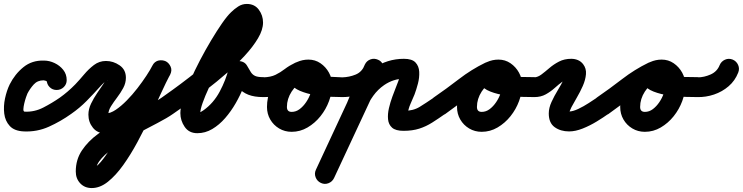

<svg xmlns="http://www.w3.org/2000/svg" viewBox="-54 -613 3765 973"><path d="M233 -157Q212 -157 197.5 -171.5Q183 -186 183 -207Q183 -208 183.5 -203.5Q184 -199 183 -200Q181 -203 176 -204Q171 -205 167 -206Q136 -206 117 -185Q98 -164 85 -139Q83 -135 78 -120.5Q73 -106 69 -89Q65 -72 64.5 -60Q64 -48 71 -47Q121 -45 165.5 -68Q210 -91 249 -118Q249 -118 249 -118Q249 -118 249 -118Q266 -130 286.5 -126.5Q307 -123 319 -106Q331 -89 327.5 -68.5Q324 -48 307 -36Q254 2 194 29Q134 56 67 53Q19 51 -4.5 25.5Q-28 0 -32.5 -37.5Q-37 -75 -28.5 -114.5Q-20 -154 -5 -185Q21 -237 64.5 -272.5Q108 -308 169 -306Q196 -306 222.5 -293.5Q249 -281 266.5 -259Q284 -237 284 -207Q284 -186 269 -171.5Q254 -157 233 -157Z M307 -36Q290 -24 269.5 -27.5Q249 -31 237 -48Q225 -65 228.5 -85.5Q232 -106 249 -118Q290 -147 328 -186Q349 -208 372 -235.5Q395 -263 422 -283.5Q449 -304 483 -304Q520 -304 552 -282Q584 -260 584 -219Q584 -192 570.5 -167Q557 -142 539.5 -119Q522 -96 508.5 -74.5Q495 -53 495 -32Q495 -26 492 -31.5Q489 -37 482 -38Q481 -38 481 -38Q505 -38 532.5 -56.5Q560 -75 588.5 -104Q617 -133 642.5 -166Q668 -199 688 -229.5Q708 -260 718 -280Q729 -302 749 -305.5Q769 -309 786 -300Q803 -291 811 -272.5Q819 -254 807 -233Q788 -197 762.5 -141.5Q737 -86 707 -21.5Q677 43 642.5 107Q608 171 570.5 223.5Q533 276 493 308Q453 340 411 340Q375 340 352.5 316Q330 292 330 256Q330 196 361 149.5Q392 103 442.5 66Q493 29 551.5 -1.5Q610 -32 666.5 -60.5Q723 -89 765 -118Q782 -130 802.5 -126.5Q823 -123 835 -106Q847 -89 843.5 -68.5Q840 -48 823 -36Q793 -15 745 10Q697 35 643 63.5Q589 92 540.5 123.5Q492 155 461.5 188.5Q431 222 431 256Q431 255 429 251Q425 244 417 241Q415 240 413 239Q412 239 411 239Q430 239 456.5 208Q483 177 512.5 127Q542 77 572.5 17Q603 -43 631 -102Q659 -161 682 -208.5Q705 -256 719 -281Q731 -303 750.5 -306.5Q770 -310 787 -302Q803 -293 811 -274.5Q819 -256 808 -234Q791 -201 765.5 -161.5Q740 -122 707.5 -82.5Q675 -43 638 -10Q601 23 561 43Q521 63 481 63Q440 63 417 34.5Q394 6 394 -32Q394 -60 407.5 -88Q421 -116 438.5 -141.5Q456 -167 469.5 -187Q483 -207 483 -219Q483 -221 483 -216.5Q483 -212 484 -210Q488 -202 490.5 -203Q493 -204 483 -204Q482 -204 470.5 -192Q459 -180 455 -176Q420 -137 385 -101.5Q350 -66 307 -36Q307 -36 307 -36Q307 -36 307 -36Z M753 -48Q741 -65 744.5 -85.5Q748 -106 765 -118Q785 -132 822.5 -159Q860 -186 906.5 -222Q953 -258 1000.5 -297Q1048 -336 1088 -374.5Q1128 -413 1153 -445Q1178 -477 1178 -499Q1178 -506 1179.5 -501Q1181 -496 1188 -494Q1190 -493 1194.5 -492.5Q1199 -492 1197 -492Q1201 -492 1204 -493Q1201 -491 1199 -490Q1192 -484 1186.5 -478Q1181 -472 1174 -464Q1161 -449 1140.5 -417Q1120 -385 1096 -343.5Q1072 -302 1048.5 -257Q1025 -212 1005 -169Q985 -126 973 -92Q961 -58 961 -40Q961 -29 962.5 -30.5Q964 -32 956 -37Q954 -38 949 -38.5Q944 -39 946 -39Q953 -39 962.5 -45Q972 -51 977 -54Q1028 -90 1059.5 -149Q1091 -208 1105 -266Q1108 -282 1120 -291.5Q1132 -301 1147 -303Q1162 -305 1176 -299.5Q1190 -294 1198 -280Q1209 -260 1217.5 -247Q1226 -234 1239.5 -228Q1253 -222 1280 -222Q1301 -222 1316 -207Q1331 -192 1331 -171Q1331 -150 1316 -135.5Q1301 -121 1280 -121Q1235 -121 1204.5 -133Q1174 -145 1152.5 -169.5Q1131 -194 1110 -230Q1102 -244 1117 -253.5Q1132 -263 1152 -266Q1173 -269 1190 -264Q1207 -259 1203 -244Q1196 -212 1180 -171.5Q1164 -131 1140.5 -90Q1117 -49 1087 -14.5Q1057 20 1021.5 41Q986 62 946 62Q904 62 882 30Q860 -2 860 -40Q860 -67 873.5 -109.5Q887 -152 909.5 -203.5Q932 -255 959.5 -307.5Q987 -360 1016 -408.5Q1045 -457 1071 -494.5Q1097 -532 1117 -551Q1133 -567 1153 -580Q1173 -593 1197 -593Q1236 -593 1257.5 -564Q1279 -535 1279 -499Q1279 -462 1253.5 -419Q1228 -376 1186.5 -331Q1145 -286 1094.5 -242Q1044 -198 992.5 -158.5Q941 -119 896.5 -87.5Q852 -56 823 -36Q806 -24 785.5 -27.5Q765 -31 753 -48Z M1280 -121Q1259 -120 1244.5 -135Q1230 -150 1230 -171Q1229 -192 1244 -206.5Q1259 -221 1280 -221Q1318 -222 1342.5 -234Q1367 -246 1389 -263Q1411 -280 1442 -295Q1465 -306 1483 -297Q1501 -288 1509 -271Q1517 -254 1512.5 -234Q1508 -214 1486 -204Q1448 -186 1424 -149Q1400 -112 1400 -71Q1400 -46 1424 -46Q1446 -46 1464.5 -60Q1483 -74 1497.5 -95.5Q1512 -117 1520 -140.5Q1528 -164 1528 -183Q1528 -189 1523 -199Q1518 -209 1509 -209Q1501 -209 1498.5 -207.5Q1496 -206 1502 -212Q1504 -214 1506.5 -219Q1509 -224 1508 -221Q1508 -221 1508 -221Q1508 -221 1508 -221Q1505 -213 1508 -219.5Q1511 -226 1508 -238Q1506 -242 1505 -243Q1504 -244 1502 -248Q1502 -247 1506 -245Q1512 -242 1520 -240Q1529 -237 1537.5 -235Q1546 -233 1555 -232Q1586 -226 1618 -224Q1650 -222 1681 -221Q1681 -221 1681 -221Q1681 -221 1681 -221Q1702 -221 1717 -206.5Q1732 -192 1731 -171Q1731 -150 1716.5 -135Q1702 -120 1681 -121Q1659 -121 1621.5 -122.5Q1584 -124 1542.5 -131Q1501 -138 1466.5 -152.5Q1432 -167 1415.5 -192Q1399 -217 1412 -255Q1412 -255 1412 -255Q1412 -255 1412 -255Q1423 -286 1451 -298.5Q1479 -311 1509 -311Q1543 -311 1570 -292.5Q1597 -274 1613 -245Q1629 -216 1629 -183Q1629 -143 1613.5 -101Q1598 -59 1570 -24Q1542 11 1504.5 33Q1467 55 1424 55Q1389 55 1360.5 38Q1332 21 1315.5 -7.5Q1299 -36 1299 -71Q1299 -118 1317.5 -162Q1336 -206 1368 -241Q1400 -276 1443 -295Q1466 -306 1484 -297Q1502 -288 1510 -271Q1518 -254 1513.5 -234.5Q1509 -215 1487 -204Q1456 -189 1435.5 -174Q1415 -159 1396 -147Q1377 -135 1350.5 -128Q1324 -121 1280 -121Q1280 -121 1280 -121Q1280 -121 1280 -121Z M1681 -121Q1660 -120 1645.5 -135Q1631 -150 1631 -171Q1630 -192 1645 -206.5Q1660 -221 1681 -221Q1716 -222 1748 -235Q1780 -248 1794 -283Q1802 -303 1821 -311Q1840 -319 1860 -311Q1879 -304 1887.5 -284.5Q1896 -265 1888 -246Q1862 -181 1805 -151Q1748 -121 1681 -121Q1681 -121 1681 -121Q1681 -121 1681 -121ZM1795 -286Q1804 -305 1823.5 -312Q1843 -319 1862 -310Q1881 -301 1888.5 -281.5Q1896 -262 1887 -243Q1825 -110 1763 23Q1701 156 1639 289Q1639 289 1639 289Q1639 289 1639 289Q1630 308 1610.5 315.5Q1591 323 1572 314Q1553 305 1545.5 285.5Q1538 266 1547 247Q1609 114 1671 -19.5Q1733 -153 1795 -286Q1795 -286 1795 -286Q1795 -286 1795 -286ZM1800 -59Q1793 -39 1773.5 -30.5Q1754 -22 1735 -30Q1715 -37 1706.5 -56.5Q1698 -76 1706 -95Q1725 -146 1758 -190.5Q1791 -235 1837 -266Q1908 -315 1993 -315Q2034 -315 2051.5 -296.5Q2069 -278 2070.5 -249Q2072 -220 2064 -189.5Q2056 -159 2047 -135Q2037 -111 2026 -86Q2015 -61 2012 -35Q2012 -34 2012 -32.5Q2012 -31 2011 -30Q2012 -31 2011 -33Q2010 -34 2009.5 -35.5Q2009 -37 2008 -38Q2003 -46 1994 -50Q1992 -51 1991 -51Q2040 -51 2073 -71.5Q2106 -92 2144 -118Q2144 -118 2144 -118Q2144 -118 2144 -118Q2161 -130 2181.5 -126.5Q2202 -123 2214 -106Q2226 -89 2222.5 -68.5Q2219 -48 2202 -36Q2168 -12 2136.5 8Q2105 28 2070.5 39Q2036 50 1991 50Q1951 50 1933 34Q1915 18 1912.5 -8.5Q1910 -35 1917 -65Q1924 -95 1934.5 -123.5Q1945 -152 1953 -172Q1959 -187 1965 -203Q1971 -219 1972 -235Q1972 -234 1972 -233Q1973 -231 1974 -229Q1978 -221 1987 -216Q1988 -216 1989 -215.5Q1990 -215 1991 -215Q1992 -214 1993 -214Q1940 -214 1893 -182Q1861 -160 1837.5 -127.5Q1814 -95 1800 -59Q1800 -59 1800 -59Q1800 -59 1800 -59Z M2131 -48Q2120 -65 2123.5 -86Q2127 -107 2144 -119Q2208 -163 2271.5 -212Q2335 -261 2405 -295Q2428 -306 2446 -297Q2464 -288 2472 -271Q2480 -254 2475.5 -234Q2471 -214 2449 -204Q2411 -186 2387 -149Q2363 -112 2363 -71Q2363 -46 2387 -46Q2409 -46 2427.5 -60Q2446 -74 2460.5 -95.5Q2475 -117 2483 -140.5Q2491 -164 2491 -183Q2491 -189 2486 -199.5Q2481 -210 2472 -210Q2464 -210 2461.5 -208Q2459 -206 2465 -212Q2467 -214 2469.5 -219Q2472 -224 2471 -221Q2471 -221 2471 -221Q2471 -221 2471 -221Q2471 -222 2471 -223Q2471 -224 2471 -225Q2472 -232 2469 -239Q2468 -241 2466.5 -242Q2465 -243 2465 -245Q2465 -248 2469 -244Q2473 -240 2476 -239Q2487 -236 2498 -233.5Q2509 -231 2520 -229Q2553 -224 2587 -223Q2621 -222 2654 -222Q2675 -221 2690 -206.5Q2705 -192 2704 -171Q2704 -150 2689.5 -135Q2675 -120 2654 -121Q2632 -121 2593 -122Q2554 -123 2510.5 -129Q2467 -135 2431 -149Q2395 -163 2378 -188.5Q2361 -214 2375 -255Q2375 -255 2375 -255Q2375 -255 2375 -255Q2386 -286 2414 -298.5Q2442 -311 2472 -311Q2506 -311 2533 -292.5Q2560 -274 2576 -245Q2592 -216 2592 -183Q2592 -143 2576.5 -101Q2561 -59 2533 -24Q2505 11 2467.5 33Q2430 55 2387 55Q2352 55 2323.5 38Q2295 21 2278.5 -7.5Q2262 -36 2262 -71Q2262 -118 2280.5 -162Q2299 -206 2331 -241Q2363 -276 2406 -295Q2429 -306 2447 -297Q2465 -288 2473 -271Q2481 -254 2476.5 -234.5Q2472 -215 2450 -204Q2383 -172 2322.5 -125Q2262 -78 2202 -35Q2185 -24 2164 -27.5Q2143 -31 2131 -48Z M2604 -171Q2603 -192 2618 -206.5Q2633 -221 2654 -221Q2672 -222 2690.5 -236Q2709 -250 2730.5 -268.5Q2752 -287 2779 -301Q2806 -315 2841 -315Q2859 -315 2874.5 -308.5Q2890 -302 2901 -288Q2918 -266 2915.5 -237Q2913 -208 2899.5 -177.5Q2886 -147 2869.5 -119Q2853 -91 2842 -70Q2840 -65 2834 -52Q2828 -39 2828 -38Q2828 -34 2826.5 -38Q2825 -42 2823 -44Q2817 -50 2817.5 -49Q2818 -48 2830 -48Q2849 -48 2876.5 -61Q2904 -74 2930 -91Q2956 -108 2971 -118Q2971 -118 2971 -118Q2971 -118 2971 -118Q2988 -130 3008.5 -126.5Q3029 -123 3041 -106Q3053 -89 3049.5 -68.5Q3046 -48 3029 -36Q3004 -18 2969.5 3Q2935 24 2898.5 38.5Q2862 53 2830 53Q2787 53 2757 31.5Q2727 10 2727 -38Q2727 -66 2741 -96.5Q2755 -127 2773 -156.5Q2791 -186 2803 -211Q2814 -235 2814.5 -241Q2815 -247 2814.5 -241.5Q2814 -236 2821 -227Q2826 -220 2835 -216Q2837 -215 2839.5 -215Q2842 -215 2841 -215Q2818 -215 2798 -200.5Q2778 -186 2757.5 -167.5Q2737 -149 2712 -135Q2687 -121 2654 -121Q2633 -120 2618.5 -135Q2604 -150 2604 -171Z M2958 -48Q2947 -65 2950.5 -86Q2954 -107 2971 -119Q3035 -163 3098.5 -212Q3162 -261 3232 -295Q3255 -306 3273 -297Q3291 -288 3299 -271Q3307 -254 3302.5 -234Q3298 -214 3276 -204Q3238 -186 3214 -149Q3190 -112 3190 -71Q3190 -46 3214 -46Q3236 -46 3254.5 -60Q3273 -74 3287.5 -95.5Q3302 -117 3310 -140.5Q3318 -164 3318 -183Q3318 -189 3313 -199.5Q3308 -210 3299 -210Q3291 -210 3288.5 -208Q3286 -206 3292 -212Q3294 -214 3296.5 -219Q3299 -224 3298 -221Q3298 -221 3298 -221Q3298 -221 3298 -221Q3298 -222 3298 -223Q3298 -224 3298 -225Q3299 -232 3296 -239Q3295 -241 3293.5 -242Q3292 -243 3292 -245Q3292 -248 3296 -244Q3300 -240 3303 -239Q3314 -236 3325 -233.5Q3336 -231 3347 -229Q3380 -224 3414 -223Q3448 -222 3481 -222Q3502 -221 3517 -206.5Q3532 -192 3531 -171Q3531 -150 3516.5 -135Q3502 -120 3481 -121Q3459 -121 3420 -122Q3381 -123 3337.5 -129Q3294 -135 3258 -149Q3222 -163 3205 -188.5Q3188 -214 3202 -255Q3202 -255 3202 -255Q3202 -255 3202 -255Q3213 -286 3241 -298.5Q3269 -311 3299 -311Q3333 -311 3360 -292.5Q3387 -274 3403 -245Q3419 -216 3419 -183Q3419 -143 3403.5 -101Q3388 -59 3360 -24Q3332 11 3294.5 33Q3257 55 3214 55Q3179 55 3150.5 38Q3122 21 3105.5 -7.5Q3089 -36 3089 -71Q3089 -118 3107.5 -162Q3126 -206 3158 -241Q3190 -276 3233 -295Q3256 -306 3274 -297Q3292 -288 3300 -271Q3308 -254 3303.5 -234.5Q3299 -215 3277 -204Q3210 -172 3149.5 -125Q3089 -78 3029 -35Q3012 -24 2991 -27.5Q2970 -31 2958 -48Z M3480 -121Q3459 -121 3444.5 -136Q3430 -151 3431 -172Q3431 -193 3446 -207.5Q3461 -222 3482 -221Q3514 -221 3547 -235.5Q3580 -250 3593 -283Q3601 -302 3620 -310.5Q3639 -319 3659 -311Q3678 -303 3686.5 -284Q3695 -265 3687 -245Q3671 -204 3638.5 -176Q3606 -148 3564.5 -134Q3523 -120 3480 -121Q3480 -121 3480 -121Q3480 -121 3480 -121Z"/></svg>

Font: FRB American Cursive Ultra
Style: Bold Italic
Weight: 1000
Italic angle: -25°
Version: Version 2.0;Modular Font Editor K font №1